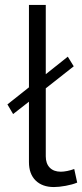

<svg xmlns="http://www.w3.org/2000/svg" viewBox="-20 -750 332 776"><path d="M97 -339 33 -289 10 -328 97 -397V-730H165V-450L254 -521L278 -482L165 -393V-118Q165 -89 181 -72.5Q197 -56 226 -56Q237 -56 252 -59Q267 -62 280 -67L292 -12Q273 -4 245.5 1Q218 6 198 6Q151 6 124 -20.5Q97 -47 97 -95Z"/></svg>

Font: Oxford Sans
Style: Regular
Weight: 400
Designer: Matt McInerney, Pablo Impallari, Rodrigo Fuenzalida
Foundry: Matt McInerney, Pablo Impallari, Rodrigo Fuenzalida
Version: Version 3.000g; ttfautohint (v1.5) -l 8 -r 28 -G 28 -x 14 -D